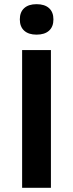

<svg xmlns="http://www.w3.org/2000/svg" viewBox="-20 -900 350 920"><path d="M155 -880Q194 -880 215 -861Q236 -842 236 -807Q236 -772 215 -753Q194 -734 155 -734Q117 -734 96 -753Q75 -772 75 -807Q75 -842 96 -861Q117 -880 155 -880ZM224 -660V0H86V-660Z"/></svg>

Font: Elaine Sans SemiBold
Style: Regular
Weight: 600
Designer: Wei Huang
Foundry: Wei Huang
Version: Version 2.001;December 24, 2019;FontCreator 12.0.0.2547 64-b